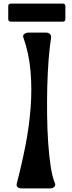

<svg xmlns="http://www.w3.org/2000/svg" viewBox="-20 -1052 401 1072"><path d="M74 -29Q70 -14 78.5 -7Q87 0 102 0H259Q273 0 282.5 -8Q292 -16 286 -31Q272 -64 263 -123Q254 -182 249 -255Q244 -328 243 -409.5Q242 -491 244 -570Q246 -649 251.5 -719Q257 -789 265 -840Q267 -854 259 -862Q251 -870 237 -870H140Q126 -870 116 -862.5Q106 -855 110 -844Q142 -754 150.5 -654.5Q159 -555 151 -450.5Q143 -346 122 -239Q101 -132 74 -29ZM26 -1017Q26 -1032 41 -1032H330Q345 -1032 345 -1017V-946Q345 -931 330 -931H41Q26 -931 26 -946Z"/></svg>

Font: OpenDyslexic 3
Style: Regular
Weight: 400
Designer: Abelardo Gonzalez
Version: Version 1.000;PS 001.001;hotconv 1.0.56